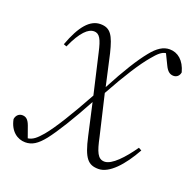

<svg xmlns="http://www.w3.org/2000/svg" viewBox="-102 -557 676 665"><g transform="rotate(20 236.0 -225.0)"><path d="M325 12C365 12 408 -36 443 -99L432 -105C400 -59 363 -19 336 -19C311 -19 302 -42 291 -94L256 -243C300 -323 335 -377 362 -409C381 -432 393 -443 408 -445L427 -406C436 -387 446 -380 459 -380C471 -380 480 -388 482 -401C471 -442 446 -462 416 -462C393 -462 372 -449 349 -420C323 -388 291 -337 252 -263L226 -379C211 -440 198 -462 161 -462C123 -462 92 -427 65 -353L76 -349C103 -410 128 -431 148 -431C169 -431 178 -413 188 -368L222 -221C177 -139 136 -72 109 -40C90 -18 78 -7 59 -4L44 -46C36 -68 26 -73 14 -73C2 -73 -8 -64 -10 -50C-2 -8 26 12 55 12C80 12 99 0 123 -30C148 -62 186 -123 227 -199L253 -83C270 -6 287 12 325 12Z"/></g></svg>

Font: Source Serif 4 Display Light
Style: Italic
Weight: 300
Italic angle: -12°
Designer: Frank Grießhammer
Foundry: Adobe Systems Incorporated
Version: Version 4.004;hotconv 1.0.117;makeotfexe 2.5.65602